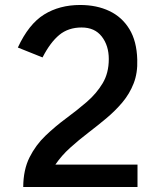

<svg xmlns="http://www.w3.org/2000/svg" viewBox="-20 -747 648 767"><path d="M72.8 0Q73.2 -68.8 97.9 -118.2Q122.6 -167.5 161.6 -204.8Q200.7 -242.2 244.1 -274.2Q287.6 -306.2 326.4 -339.6Q365.2 -373 389.9 -414.1Q414.6 -455.1 414.6 -511.2Q414.6 -564.9 386.5 -601.1Q358.4 -637.2 306.2 -637.2Q252.9 -637.2 216.8 -607.4Q180.7 -577.6 149.9 -517.6L51.3 -557.1Q94.7 -650.9 156.2 -689Q217.8 -727.1 300.3 -727.1Q366.2 -727.1 416.7 -703.1Q467.3 -679.2 496.8 -630.9Q526.4 -582.5 528.3 -508.8Q530.3 -455.6 513.9 -413.8Q497.6 -372.1 469 -338.1Q440.4 -304.2 404.8 -274.4Q369.1 -244.6 331.8 -216.1Q294.4 -187.5 260.3 -156.7Q226.1 -126 201.2 -89.4H529.3V0Z"/></svg>

Font: Pontano Sans
Style: Bold
Weight: 700
Designer: Vernon Adams
Foundry: Vernon Adams
Version: Version 2.001